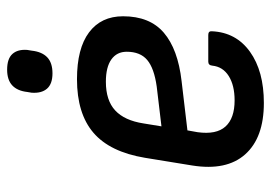

<svg xmlns="http://www.w3.org/2000/svg" viewBox="-128 -602 742 525"><g transform="rotate(-90 242.5 -340.0)"><path d="M223 11Q128 11 82.5 -40Q37 -91 52 -185L73 -314Q89 -410 141.5 -455Q194 -500 288 -500Q372 -500 416 -467Q460 -434 460 -374Q460 -301 415 -262.5Q370 -224 283 -214L148 -198L143 -170Q136 -119 158.5 -94Q181 -69 230 -69Q271 -69 296.5 -85Q322 -101 325 -130Q326 -141 336 -141H409Q420 -141 419 -131Q416 -65 363 -27Q310 11 223 11ZM159 -269 268 -282Q318 -289 340.5 -308Q363 -327 363 -364Q363 -391 342 -406Q321 -421 281 -421Q230 -421 202.5 -395.5Q175 -370 167 -318ZM304 -567Q275 -567 262 -582Q249 -597 251 -624L253 -636Q256 -663 271 -677Q286 -691 314 -691Q344 -691 357 -676.5Q370 -662 368 -636L366 -624Q363 -596 348 -581.5Q333 -567 304 -567Z"/></g></svg>

Font: Sofia Sans Semi Condensed SemiBold
Style: Italic
Weight: 600
Italic angle: -9°
Version: Version 4.100